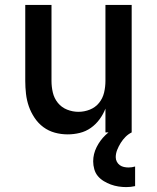

<svg xmlns="http://www.w3.org/2000/svg" viewBox="-20 -540 640 783"><path d="M256 8Q229 8 203.5 1Q178 -6 157 -21.5Q136 -37 121 -59.5Q106 -82 97.5 -106.5Q89 -131 86 -157.5Q83 -184 83 -210V-520H190V-210Q190 -186 195.5 -162.5Q201 -139 216 -120.5Q231 -102 253.5 -93Q276 -84 300 -84Q324 -84 346.5 -93Q369 -102 384 -120.5Q399 -139 404.5 -162.5Q410 -186 410 -210V-520H517V0H410V-97Q401 -74 386 -53.5Q371 -33 350.5 -18.5Q330 -4 305.5 2Q281 8 256 8ZM495 223Q479 223 463 220.5Q447 218 432 212.5Q417 207 403 198.5Q389 190 379 178Q369 166 364.5 150Q360 134 360 118Q360 88 374 60Q388 32 410 11Q432 -10 459.5 -24.5Q487 -39 517 -46V0Q503 7 492 18Q481 29 472.5 42.5Q464 56 458 71Q452 86 452 101Q452 111 456.5 119.5Q461 128 468.5 133.5Q476 139 485.5 141Q495 143 504 143Q511 143 518 142Q525 141 531 139V219Q522 221 513 222Q504 223 495 223Z"/></svg>

Font: Iosevka Semibold Extended
Style: Regular
Weight: 600
Width: 7
Monospace: yes
Designer: Belleve Invis
Foundry: Belleve Invis
Version: Version 32.5.0; ttfautohint (v1.8.4)